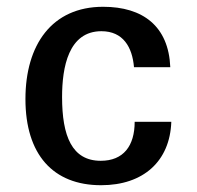

<svg xmlns="http://www.w3.org/2000/svg" viewBox="-20 -533 580 566"><path d="M55 -241C55 -78 136 13 278 13C403 13 481 -58 485 -174H377C377 -103 344 -59 277 -59C192 -59 163 -132 163 -247C163 -335 182 -441 279 -441C343 -441 370 -394 375 -335H482C477 -456 401 -513 284 -513C133 -513 55 -401 55 -241Z"/></svg>

Font: Perun Medium
Style: Regular
Weight: 500
Foundry: Copyright (c) Stefan Peev, Context Ltd, 2016
Version: Version 1.089